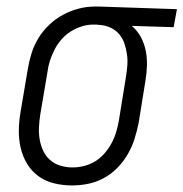

<svg xmlns="http://www.w3.org/2000/svg" viewBox="-20 -558 560 586"><path d="M200 8Q172 8 145 1.5Q118 -5 97 -20.5Q76 -36 62.5 -58.5Q49 -81 43 -107Q37 -133 37.5 -161.5Q38 -190 43 -218L65 -348Q69 -372 76.5 -396Q84 -420 97.5 -442Q111 -464 130.5 -482.5Q150 -501 172.5 -513Q195 -525 219.5 -531.5Q244 -538 269 -538Q272 -538 275.5 -538Q279 -538 283 -538L520 -530L510 -475L382 -479Q399 -465 409.5 -445.5Q420 -426 424.5 -404.5Q429 -383 428.5 -359.5Q428 -336 424 -312L403 -182Q398 -158 390.5 -134Q383 -110 370 -87.5Q357 -65 338.5 -46Q320 -27 297 -14.5Q274 -2 249 3Q224 8 200 8ZM201 -47Q219 -47 237 -51.5Q255 -56 271 -66Q287 -76 299.5 -90.5Q312 -105 321 -122Q330 -139 335 -156.5Q340 -174 343 -191L364 -321Q367 -339 368.5 -357Q370 -375 367.5 -392.5Q365 -410 359.5 -426Q354 -442 343 -454.5Q332 -467 316.5 -474Q301 -481 283 -482L274 -483Q271 -483 269 -483Q267 -483 265 -483Q247 -483 229.5 -477.5Q212 -472 196 -462Q180 -452 167.5 -437.5Q155 -423 146.5 -406.5Q138 -390 132.5 -373Q127 -356 125 -339L103 -209Q100 -190 99 -170.5Q98 -151 101 -133Q104 -115 111.5 -98.5Q119 -82 132.5 -70Q146 -58 164 -52.5Q182 -47 201 -47Z"/></svg>

Font: Iosevka Curly Slab LtObl
Style: Regular
Weight: 300
Italic angle: -9°
Monospace: yes
Designer: Belleve Invis
Foundry: Belleve Invis
Version: Version 11.0.0; ttfautohint (v1.8.3)